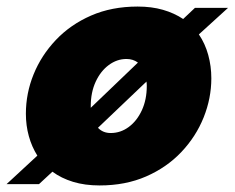

<svg xmlns="http://www.w3.org/2000/svg" viewBox="-72 -556 716 586"><path d="M232 10Q187 10 151 -1Q115 -12 88 -32L47 6H-52L42 -81Q25 -108 16 -140.5Q7 -173 7 -209Q7 -271 30.5 -329Q54 -387 98.5 -434Q143 -481 206 -508.5Q269 -536 348 -536Q391 -536 425.5 -526Q460 -516 487 -498L523 -532H624L535 -451Q554 -423 563.5 -388.5Q573 -354 573 -317Q573 -256 549.5 -197.5Q526 -139 481.5 -92Q437 -45 374 -17.5Q311 10 232 10ZM205 -232V-227L349 -365Q334 -376 314 -376Q285 -376 260 -357.5Q235 -339 220 -306.5Q205 -274 205 -232ZM266 -150Q296 -150 321 -168.5Q346 -187 361 -219.5Q376 -252 376 -294Q376 -301 375 -307L227 -166Q242 -150 266 -150Z"/></svg>

Font: Raleway Black
Style: Italic
Weight: 900
Italic angle: -12°
Designer: Matt McInerney, Pablo Impallari, Rodrigo Fuenzalida
Foundry: Matt McInerney, Pablo Impallari, Rodrigo Fuenzalida
Version: Version 4.101;RELEASE